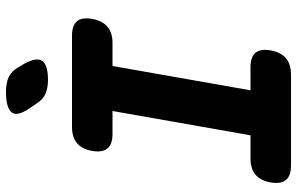

<svg xmlns="http://www.w3.org/2000/svg" viewBox="-195 -795 990 640"><g transform="rotate(-90 300.0 -475.0)"><path d="M319 -135H396Q430 -135 444 -118.5Q458 -102 452 -68Q446 -34 426 -17Q406 0 372 0H68Q34 0 20 -17Q6 -34 12 -68Q18 -102 38 -118.5Q58 -135 92 -135H169L250 -595H173Q139 -595 125 -612Q111 -629 117 -663Q123 -697 143 -713.5Q163 -730 197 -730H501Q535 -730 549 -713.5Q563 -697 557 -663Q551 -629 531 -612Q511 -595 477 -595H400ZM353 -810Q327 -810 307.5 -818.5Q288 -827 275 -848L258 -873Q230 -915 246.5 -932.5Q263 -950 313 -950Q346 -950 365 -940Q384 -930 395 -910L407 -890Q430 -849 417 -829.5Q404 -810 353 -810Z"/></g></svg>

Font: Maple Mono NL ExtraBold
Style: Italic
Weight: 800
Italic angle: -10°
Monospace: yes
Designer: subframe7536
Version: Version 7.000